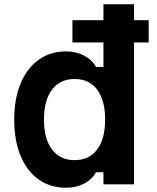

<svg xmlns="http://www.w3.org/2000/svg" viewBox="-20 -868 740 904"><path d="M292 16Q217 16 162 -23Q107 -62 77 -134Q47 -206 47 -305Q47 -403 77 -475Q107 -547 162 -586.5Q217 -626 292 -626Q338 -626 376 -606Q414 -586 432 -553H467V-668H321V-773H467V-848H611V-773H680V-668H611V0H467V-57H432Q414 -23 376 -3.5Q338 16 292 16ZM331 -114Q400 -114 437.5 -164Q475 -214 475 -305Q475 -396 437.5 -446Q400 -496 331 -496Q263 -496 225 -446Q187 -396 187 -305Q187 -214 225 -164Q263 -114 331 -114Z"/></svg>

Font: Martian Mono SemiBold
Style: Regular
Weight: 600
Monospace: yes
Designer: Roman Shamin
Foundry: Evil Martians
Version: Version 1.000; ttfautohint (v1.8.4.7-5d5b)